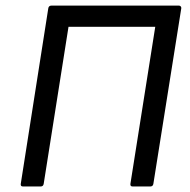

<svg xmlns="http://www.w3.org/2000/svg" viewBox="-20 -675 687 695"><path d="M63 0Q53.7 0 55.2 -9.8L154.8 -645Q156.2 -654.8 167 -654.8H627Q631.3 -654.8 634 -652.1Q636.7 -649.4 636.2 -645L535.2 -9.8Q533.7 0 523.9 0H460Q450.7 0 452.1 -9.8L542 -578.1H228L138.2 -9.8Q136.7 0 127 0Z"/></svg>

Font: Sofia Sans
Style: Italic
Weight: 400
Italic angle: -9°
Designer: Botio Nikoltchev, Ani Petrova
Foundry: lettersoup
Version: Version 4.100